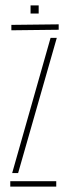

<svg xmlns="http://www.w3.org/2000/svg" viewBox="-20 -690 252 710"><path d="M18 0V-20H188V0ZM22 -578V-598L197 -600V-580ZM25 -50 167 -550H190L47 -50ZM93 -640V-670H123V-640Z"/></svg>

Font: Big Shoulders Stencil Thin
Style: Regular
Weight: 100
Designer: Patric King
Foundry: XO Type Co
Version: Version 2.001